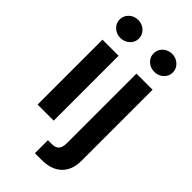

<svg xmlns="http://www.w3.org/2000/svg" viewBox="-287 -806 1079 1079"><g transform="rotate(45 253.0 -266.0)"><path d="M54.2 0V-515.6H182.1V0ZM118.2 -593.3Q86.4 -593.3 64.2 -614Q42 -634.8 42 -664.6Q42 -694.3 64.2 -715.3Q86.4 -736.3 118.2 -736.3Q149.9 -736.3 172.4 -715.3Q194.8 -694.3 194.8 -664.6Q194.8 -634.8 172.4 -614Q149.9 -593.3 118.2 -593.3ZM324.2 -515.6H452.1V50.8Q452.1 121.6 410.4 162.8Q368.7 204.1 288.6 204.1H236.8V100.6H268.1Q297.4 100.6 310.8 85.4Q324.2 70.3 324.2 35.6ZM387.7 -593.3Q356 -593.3 333.7 -614Q311.5 -634.8 311.5 -664.6Q311.5 -694.3 333.7 -715.3Q356 -736.3 387.7 -736.3Q419.4 -736.3 441.9 -715.3Q464.4 -694.3 464.4 -664.6Q464.4 -634.8 441.9 -614Q419.4 -593.3 387.7 -593.3Z"/></g></svg>

Font: Inter Display Semi Bold
Style: Regular
Weight: 600
Designer: Rasmus Andersson
Foundry: rsms
Version: Version 4.000;git-37864ae